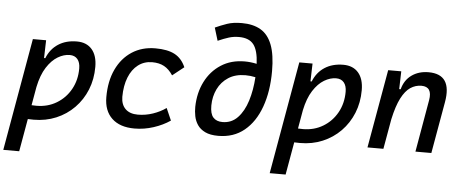

<svg xmlns="http://www.w3.org/2000/svg" viewBox="-61 -890 3049 1262"><g transform="rotate(5 1463.5 -258.5)"><path d="M102.1 224.6H-2.9L127.4 -517.6H214.8L211.4 -399.9H219.7Q243.7 -460.9 294.7 -494.1Q345.7 -527.3 417.5 -527.3Q481.4 -527.3 516.8 -486.6Q552.2 -445.8 552.2 -371.1Q552.2 -289.6 524.2 -220.2Q496.1 -150.9 445.3 -99.1Q394.5 -47.4 326.4 -18.8Q258.3 9.8 178.2 9.8Q159.7 9.8 140.1 8.8ZM156.7 -84Q172.4 -83 189 -83Q262.7 -83 321.3 -118.2Q379.9 -153.3 413.8 -214.1Q447.8 -274.9 447.8 -351.6Q447.8 -391.1 429.7 -412.8Q411.6 -434.6 378.4 -434.6Q339.4 -434.6 299.6 -410.9Q259.8 -387.2 227.3 -336.7Q194.8 -286.1 178.2 -206.1Z M857.4 -83Q908.2 -83 956.8 -99.6Q1005.4 -116.2 1043 -143.1L1078.1 -63Q1030.3 -30.3 968.8 -10.3Q907.2 9.8 843.3 9.8Q747.1 9.8 694.3 -40Q641.6 -89.8 641.6 -180.2Q641.6 -285.2 678.2 -363Q714.8 -440.9 781 -484.1Q847.2 -527.3 936 -527.3Q1016.1 -527.3 1063.5 -502Q1110.8 -476.6 1135.3 -419.9L1059.6 -359.9Q1034.2 -398.9 1001.5 -416.7Q968.8 -434.6 922.4 -434.6Q869.6 -434.6 829.8 -404.3Q790 -374 768.3 -319.3Q746.6 -264.6 746.1 -190.9Q746.6 -139.6 775.6 -111.3Q804.7 -83 857.4 -83Z M1396 9.8Q1342.8 9.8 1309.6 -6.3Q1276.4 -22.5 1258.8 -48.6Q1241.2 -74.7 1235.1 -106Q1229 -137.2 1229.5 -167.5Q1231.4 -259.8 1268.3 -333.3Q1305.2 -406.7 1371.6 -449.7Q1438 -492.7 1527.8 -492.7Q1566.4 -492.7 1606.9 -483.9Q1603 -571.8 1573 -610.6Q1543 -649.4 1476.1 -649.4Q1440.4 -649.4 1409.2 -639.6Q1377.9 -629.9 1337.9 -612.3L1312 -697.3Q1350.6 -714.8 1390.1 -728.5Q1429.7 -742.2 1487.3 -742.2Q1561.5 -742.2 1611.3 -713.1Q1661.1 -684.1 1686.5 -618.7Q1711.9 -553.2 1711.9 -444.8Q1711.9 -311 1675 -208.5Q1638.2 -106 1567.9 -48.1Q1497.6 9.8 1396 9.8ZM1606.4 -395.5Q1572.8 -402.8 1540.5 -402.8Q1474.1 -402.8 1428.2 -373Q1382.3 -343.3 1358.4 -293.9Q1334.5 -244.6 1334 -185.5Q1333.5 -130.9 1354.7 -106.9Q1376 -83 1416 -83Q1475.6 -83 1516.1 -125.5Q1556.6 -168 1578.9 -239Q1601.1 -310.1 1606.4 -395.5Z M1859.9 224.6H1754.9L1885.3 -517.6H1972.7L1969.2 -399.9H1977.5Q2001.5 -460.9 2052.5 -494.1Q2103.5 -527.3 2175.3 -527.3Q2239.3 -527.3 2274.7 -486.6Q2310.1 -445.8 2310.1 -371.1Q2310.1 -289.6 2282 -220.2Q2253.9 -150.9 2203.1 -99.1Q2152.3 -47.4 2084.2 -18.8Q2016.1 9.8 1936 9.8Q1917.5 9.8 1897.9 8.8ZM1914.6 -84Q1930.2 -83 1946.8 -83Q2020.5 -83 2079.1 -118.2Q2137.7 -153.3 2171.6 -214.1Q2205.6 -274.9 2205.6 -351.6Q2205.6 -391.1 2187.5 -412.8Q2169.4 -434.6 2136.2 -434.6Q2097.2 -434.6 2057.4 -410.9Q2017.6 -387.2 1985.1 -336.7Q1952.6 -286.1 1936 -206.1Z M2380.4 0 2471.7 -517.6H2558.1L2554.7 -399.9H2564.5Q2580.1 -460.9 2626.5 -494.1Q2672.9 -527.3 2737.8 -527.3Q2895 -527.3 2861.8 -340.3L2801.8 0H2696.8L2756.8 -344.2Q2772.5 -434.6 2698.7 -434.6Q2659.7 -434.6 2626.2 -412.4Q2592.8 -390.1 2566.2 -338.4Q2539.6 -286.6 2520.5 -198.7L2485.4 0Z"/></g></svg>

Font: Cascadia Mono PL
Style: Italic
Weight: 400
Italic angle: -10°
Monospace: yes
Designer: Aaron Bell
Foundry: Saja Typeworks
Version: Version 2404.023; ttfautohint (v1.8.4)